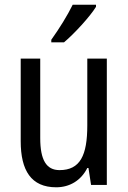

<svg xmlns="http://www.w3.org/2000/svg" viewBox="-20 -786 545 816"><path d="M388 -757V-766H289C267 -721 233 -666 198 -617V-606H252C295 -642 363 -716 388 -757ZM434 -537H351V-253C351 -126 321 -63 233 -63C177 -63 151 -106 151 -199V-537H68V-186C68 -62 112 10 219 10C275 10 324 -18 351 -72H356L367 0H434Z"/></svg>

Font: Noto Sans Lao Condensed
Style: Regular
Weight: 400
Width: 3
Designer: Monotype Design Team
Foundry: Monotype Imaging Inc.
Version: Version 2.004